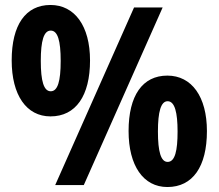

<svg xmlns="http://www.w3.org/2000/svg" viewBox="-20 -744 879 772"><path d="M183 -724C83 -724 27 -644 27 -501C27 -362 86 -276 183 -276C285 -276 342 -359 342 -501C342 -640 280 -724 183 -724ZM634 -714H519L202 0H317ZM184 -621C212 -621 224 -581 224 -499C224 -417 212 -377 184 -377C156 -377 144 -418 144 -499C144 -580 156 -621 184 -621ZM653 -440C553 -440 497 -360 497 -217C497 -78 556 8 653 8C755 8 812 -74 812 -217C812 -355 751 -440 653 -440ZM654 -337C683 -337 694 -291 694 -215C694 -139 684 -93 654 -93C627 -93 615 -134 615 -215C615 -295 627 -337 654 -337Z"/></svg>

Font: Noto Sans Georgian Condensed ExtraBold
Style: Regular
Weight: 800
Width: 3
Designer: Monotype Design Team, Akaki Razmadze
Foundry: Google LLC
Version: Version 2.005